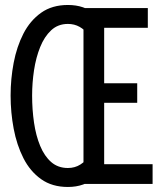

<svg xmlns="http://www.w3.org/2000/svg" viewBox="-20 -732 656 764"><path d="M250.2 12Q187.2 12 143.6 -19.1Q99.9 -50.1 73.2 -102.7Q46.6 -155.2 34.4 -219.9Q22.2 -284.5 22.2 -351.8Q22.2 -418.1 34.4 -482.2Q46.6 -546.2 73.2 -598.2Q99.9 -650.1 143.6 -681.2Q187.2 -712.2 250.2 -712.2Q282.8 -712.2 309.8 -703.1Q336.9 -693.9 358 -676L333.2 -592.8Q317.5 -613.4 296.8 -625.1Q276.1 -636.8 250.2 -636.8Q210.8 -636.8 183.6 -611.5Q156.5 -586.2 139.8 -544.6Q123 -502.9 115.4 -452.6Q107.8 -402.2 107.8 -351.8Q107.8 -295.8 115.4 -243.9Q123 -192.1 139.8 -151.6Q156.5 -111 183.6 -87.2Q210.8 -63.5 250.2 -63.5Q278 -63.5 299.8 -77.3Q321.6 -91.1 337.8 -114.8L360.2 -25Q338 -7.6 310.8 2.2Q283.5 12 250.2 12ZM312.2 0V-700H568.2V-621.5H394.5V-400.8H526V-323H394.5V-78.5H587.2V0Z"/></svg>

Font: Overpass Mono Light
Style: Regular
Weight: 300
Monospace: yes
Designer: Delve Withrington, Dave Bailey
Foundry: Delve Fonts LLC
Version: Version 4.000